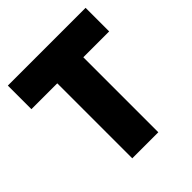

<svg xmlns="http://www.w3.org/2000/svg" viewBox="-190 -832 964 964"><g transform="rotate(-45 292.0 -350.0)"><path d="M199.5 0V-532.5H16V-700H568V-532.5H384.5V0Z"/></g></svg>

Font: Geologica ExtraBold
Style: Regular
Weight: 800
Designer: Sindre Bremnes, Frode Helland
Foundry: Monokrom Skriftforlag AS
Version: Version 1.010;gftools[0.9.28]